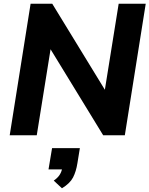

<svg xmlns="http://www.w3.org/2000/svg" viewBox="-20 -725 801 1029"><path d="M32 0 144 -705H260L542 -244L616 -705H761L649 0H533L251 -461L177 0ZM312 284 268 243Q288 229 298 214.5Q308 200 312 183H240L259 69H408L395 149Q388 194 371.5 226Q355 258 312 284Z"/></svg>

Font: Mulish ExtraBold
Style: Italic
Weight: 800
Italic angle: -9°
Designer: Vernon Adams
Foundry: Vernon Adams
Version: Version 3.603; ttfautohint (v1.8.3)